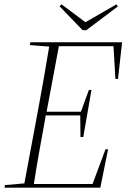

<svg xmlns="http://www.w3.org/2000/svg" viewBox="-20 -870 586 890"><path d="M118 -661 208 -654C192 -557 175 -459 157 -363L93 -20L3 -12L1 0H445L481 -178H469L409 -17H137C152 -115 170 -213 188 -311L192 -335H352L353 -235H366L404 -453H392L355 -352H196L253 -656H506L515 -504H527L546 -674H121ZM265 -850 256 -841 363 -730H380L526 -840L520 -850L376 -767Z"/></svg>

Font: Source Serif 4 Display Light
Style: Italic
Weight: 300
Italic angle: -12°
Designer: Frank Grießhammer
Foundry: Adobe Systems Incorporated
Version: Version 4.004;hotconv 1.0.117;makeotfexe 2.5.65602